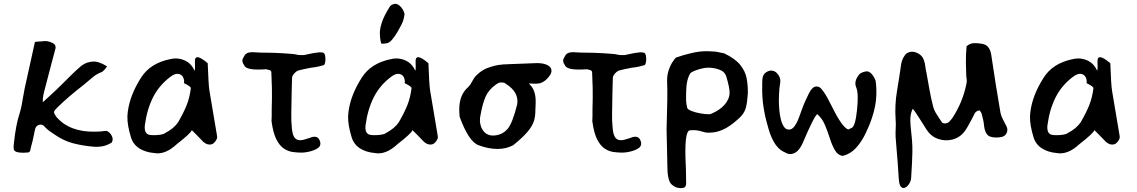

<svg xmlns="http://www.w3.org/2000/svg" viewBox="-20 -770 5864 990"><path d="M127 16Q100 19 77 16Q54 13 51 0Q49 -14 52 -34Q62 -129 82 -188Q87 -205 91.5 -226.5Q96 -248 99 -269L107 -313L160 -553Q165 -555 174.5 -555.5Q184 -556 198 -557Q225 -562 252 -548Q265 -541 266 -531Q268 -523 265 -516Q252 -467 237.5 -412Q223 -357 207 -295Q199 -263 201 -243L263 -300L296 -332Q328 -364 350 -385.5Q372 -407 385 -418Q413 -446 446 -451Q472 -456 496 -446Q499 -445 504.5 -442.5Q510 -440 518 -436Q516 -436 532 -428Q531 -427 528.5 -423Q526 -419 522 -414Q517 -408 512.5 -404.5Q508 -401 506 -399Q481 -390 461.5 -374.5Q442 -359 412 -333Q372 -302 337.5 -272.5Q303 -243 274 -214Q266 -206 262 -200Q257 -194 259 -189Q260 -182 271 -167Q338 -89 469 -91Q483 -91 496.5 -92Q510 -93 524 -95Q533 -96 543.5 -86.5Q554 -77 559 -63Q564 -49 556 -35Q531 -19 504 -15Q484 -12 469 -13Q406 -18 356 -31.5Q306 -45 262 -76L249 -85Q236 -93 226.5 -101Q217 -109 211 -116Q200 -130 184 -127Q165 -122 161 -104Q157 -85 154.5 -73.5Q152 -62 151 -57Q150 -50 148 -43Q146 -36 144 -28Q142 -20 139.5 -10.5Q137 -1 135 10Q128 16 127 16Z M774 19Q729 15 697.5 -5.5Q666 -26 655 -63Q636 -125 637 -168Q637 -173 637.5 -179.5Q638 -186 639 -194Q650 -280 707 -369Q754 -444 857 -465Q878 -470 898 -468Q958 -460 982 -408Q987 -398 985 -450Q982 -503 1051 -444Q1055 -331 1060 -302L1098 -76Q1099 -71 1099.5 -66Q1100 -61 1099 -57Q1094 -43 1082 -32Q1072 -23 1056 -25Q1044 -26 1029 -38L995 -73L969 -99Q964 -83 892 -27Q831 30 774 19ZM749 -75Q758 -73 774.5 -73Q791 -73 807.5 -75.5Q824 -78 830 -83Q853 -95 870 -109Q887 -123 898 -139Q927 -189 942.5 -228Q958 -267 964 -315Q965 -324 929 -341Q931 -358 924 -372Q917 -386 900 -389Q883 -392 860 -375Q801 -331 769.5 -269Q738 -207 727 -125Q722 -82 749 -75Z M1536 17Q1515 17 1491 14Q1467 11 1444.5 -3.5Q1422 -18 1405 -51.5Q1388 -85 1380 -146Q1381 -156 1381 -171Q1381 -186 1381 -206Q1383 -269 1382 -317Q1381 -365 1379 -399Q1377 -405 1372 -408L1352 -413Q1248 -405 1239 -434Q1232 -442 1230 -453Q1228 -464 1239 -480Q1248 -501 1281 -501Q1316 -498 1375 -498Q1377 -498 1395 -497.5Q1413 -497 1436.5 -495.5Q1460 -494 1480 -492.5Q1500 -491 1507 -489Q1520 -485 1547 -486Q1570 -491 1587.5 -494.5Q1605 -498 1617 -499Q1619 -500 1623.5 -500Q1628 -500 1633 -500Q1645 -500 1649 -497Q1658 -492 1658 -464Q1658 -453 1655.5 -444Q1653 -435 1649 -434Q1636 -430 1620 -426.5Q1604 -423 1585 -421Q1563 -417 1547 -413.5Q1531 -410 1520 -407Q1509 -404 1498 -392Q1487 -380 1486 -370Q1485 -345 1484 -299.5Q1483 -254 1482 -187Q1481 -148 1485 -109Q1488 -76 1498 -61.5Q1508 -47 1528 -47Q1543 -47 1574 -58Q1589 -65 1602 -65Q1622 -65 1629 -44Q1632 -37 1632 -30Q1632 -17 1622.5 -9Q1613 -1 1597 5Q1567 16 1536 17Z M1945 -546Q1939 -571 1938.5 -596Q1938 -621 1949 -654.5Q1960 -688 1990 -736Q1996 -745 2008 -748Q2023 -755 2039 -742Q2060 -724 2066 -698Q2064 -682 2060.5 -669.5Q2057 -657 2052 -647Q2042 -627 2028 -603Q2014 -579 1999 -562.5Q1984 -546 1967 -546Q1956 -543 1945 -546ZM1912 19Q1867 15 1835.5 -5.5Q1804 -26 1793 -63Q1774 -125 1775 -168Q1775 -173 1775.5 -179.5Q1776 -186 1777 -194Q1788 -280 1845 -369Q1892 -444 1995 -465Q2016 -470 2036 -468Q2096 -460 2120 -408Q2125 -398 2123 -450Q2120 -503 2189 -444Q2193 -331 2198 -302L2236 -76Q2237 -71 2237.5 -66Q2238 -61 2237 -57Q2232 -43 2220 -32Q2210 -23 2194 -25Q2182 -26 2167 -38L2133 -73L2107 -99Q2102 -83 2030 -27Q1969 30 1912 19ZM1887 -75Q1896 -73 1912.5 -73Q1929 -73 1945.5 -75.5Q1962 -78 1968 -83Q1991 -95 2008 -109Q2025 -123 2036 -139Q2065 -189 2080.5 -228Q2096 -267 2102 -315Q2103 -324 2067 -341Q2069 -358 2062 -372Q2055 -386 2038 -389Q2021 -392 1998 -375Q1939 -331 1907.5 -269Q1876 -207 1865 -125Q1860 -82 1887 -75Z M2546 -2Q2499 -2 2448 -21Q2397 -39 2350 -168Q2349 -180 2348.5 -189Q2348 -198 2348 -205Q2348 -241 2358.5 -270Q2369 -299 2396 -323Q2400 -327 2405 -334Q2410 -341 2415 -351Q2426 -371 2432 -377Q2452 -398 2474 -410Q2484 -416 2495 -420Q2506 -424 2510 -425Q2546 -438 2601 -439L2732 -444Q2772 -447 2797 -437Q2822 -427 2823.5 -406.5Q2825 -386 2794 -357Q2784 -349 2769 -342Q2751 -337 2722 -339L2707 -340Q2709 -337 2713 -333Q2744 -302 2742 -240Q2741 -210 2740 -186Q2739 -162 2730.5 -139Q2722 -116 2698 -88Q2674 -60 2626 -21Q2589 -2 2546 -2ZM2523 -71Q2525 -71 2529.5 -71.5Q2534 -72 2541 -73Q2573 -78 2597 -105Q2622 -133 2647 -233Q2656 -294 2591 -336Q2583 -343 2577 -344L2558 -345Q2548 -342 2537 -334Q2500 -308 2484 -272Q2468 -236 2457 -173Q2452 -150 2457.5 -126.5Q2463 -103 2479.5 -87Q2496 -71 2523 -71Z M3190 17Q3169 17 3145 14Q3121 11 3098.5 -3.5Q3076 -18 3059 -51.5Q3042 -85 3034 -146Q3035 -156 3035 -171Q3035 -186 3035 -206Q3037 -269 3036 -317Q3035 -365 3033 -399Q3031 -405 3026 -408L3006 -413Q2902 -405 2893 -434Q2886 -442 2884 -453Q2882 -464 2893 -480Q2902 -501 2935 -501Q2970 -498 3029 -498Q3031 -498 3049 -497.5Q3067 -497 3090.5 -495.5Q3114 -494 3134 -492.5Q3154 -491 3161 -489Q3174 -485 3201 -486Q3224 -491 3241.5 -494.5Q3259 -498 3271 -499Q3273 -500 3277.5 -500Q3282 -500 3287 -500Q3299 -500 3303 -497Q3312 -492 3312 -464Q3312 -453 3309.5 -444Q3307 -435 3303 -434Q3290 -430 3274 -426.5Q3258 -423 3239 -421Q3217 -417 3201 -413.5Q3185 -410 3174 -407Q3163 -404 3152 -392Q3141 -380 3140 -370Q3139 -345 3138 -299.5Q3137 -254 3136 -187Q3135 -148 3139 -109Q3142 -76 3152 -61.5Q3162 -47 3182 -47Q3197 -47 3228 -58Q3243 -65 3256 -65Q3276 -65 3283 -44Q3286 -37 3286 -30Q3286 -17 3276.5 -9Q3267 -1 3251 5Q3221 16 3190 17Z M3490 200Q3462 200 3442 180Q3421 160 3421 83Q3421 76 3420 30Q3419 -16 3417 -101Q3423 -289 3420 -341Q3418 -376 3426.5 -403.5Q3435 -431 3447 -449Q3459 -467 3465 -473Q3505 -487 3546 -496.5Q3587 -506 3622 -506Q3627 -506 3638 -505.5Q3649 -505 3665 -504Q3674 -504 3689 -500L3714 -495Q3772 -467 3797.5 -434.5Q3823 -402 3829.5 -368Q3836 -334 3836 -300Q3836 -293 3836 -287.5Q3836 -282 3835 -278Q3833 -245 3828 -223Q3823 -201 3812 -184.5Q3801 -168 3779 -150Q3708 -86 3639 -86Q3632 -86 3627 -86Q3622 -86 3618 -87Q3614 -88 3610 -89Q3606 -90 3603 -91L3592 -94Q3568 -101 3537 -98Q3507 -94 3516 82Q3517 90 3517 110Q3517 130 3517.5 149Q3518 168 3518 174Q3518 187 3512.5 193.5Q3507 200 3490 200ZM3632 -181Q3642 -181 3644 -182Q3691 -201 3716.5 -230.5Q3742 -260 3742 -293Q3742 -318 3725 -375Q3717 -401 3689 -411Q3661 -421 3633 -421Q3611 -421 3581.5 -412Q3552 -403 3540 -393Q3519 -361 3518 -297Q3517 -262 3518 -247.5Q3519 -233 3523 -215Q3525 -206 3545 -198Q3565 -190 3590.5 -185.5Q3616 -181 3632 -181Z M4325 34Q4300 30 4285.5 5.5Q4271 -19 4260 -53.5Q4249 -88 4235 -122.5Q4221 -157 4195 -181Q4182 -181 4117 -28Q4090 28 4050 24Q4040 24 4014 9Q3988 -7 3971 -37Q3954 -67 3943.5 -103Q3933 -139 3925 -173Q3910 -245 3910 -301Q3910 -358 3911 -361Q3913 -386 3929 -396.5Q3945 -407 3959 -406Q3975 -404 3984 -395Q4007 -372 4003 -344Q3998 -315 3997 -285Q3996 -276 3996 -254.5Q3996 -233 3998 -206.5Q4000 -180 4006 -155.5Q4012 -131 4022.5 -116Q4033 -101 4049 -102Q4076 -101 4100 -165Q4123 -231 4136 -257Q4143 -272 4151 -288.5Q4159 -305 4170.5 -316Q4182 -327 4198 -323Q4220 -322 4271 -218Q4322 -114 4354 -102L4372 -111Q4390 -118 4399 -203Q4408 -287 4395 -319Q4381 -351 4411 -387Q4420 -397 4446 -402Q4472 -405 4494 -357Q4500 -330 4498.5 -277.5Q4497 -225 4476 -162Q4462 -120 4441.5 -78.5Q4421 -37 4393 -6.5Q4365 24 4325 34Z M4614 148Q4611 98 4608.5 66Q4606 34 4603.5 5Q4601 -24 4598 -63Q4597 -86 4598.5 -109Q4600 -132 4598 -154Q4593 -228 4605 -299.5Q4617 -371 4627 -442Q4628 -446 4629 -449.5Q4630 -453 4631 -457Q4637 -474 4647 -487Q4657 -500 4677 -503Q4696 -505 4716 -493.5Q4736 -482 4743 -462Q4749 -446 4751 -429Q4753 -412 4757 -395Q4765 -352 4772.5 -308.5Q4780 -265 4791 -223Q4796 -202 4808.5 -182.5Q4821 -163 4834 -143Q4840 -133 4852.5 -133.5Q4865 -134 4874 -142Q4878 -147 4882 -151Q4886 -155 4889 -159Q4945 -243 4964 -342Q4966 -353 4964 -365Q4962 -377 4962 -387Q4961 -422 4960.5 -445.5Q4960 -469 4961 -489Q4962 -509 4964 -532Q4983 -547 5001.5 -547.5Q5020 -548 5039 -545Q5063 -542 5075 -527.5Q5087 -513 5091 -488Q5102 -413 5114 -337.5Q5126 -262 5139 -187Q5143 -169 5152.5 -152Q5162 -135 5170 -118Q5178 -101 5171 -85Q5164 -69 5146 -64Q5112 -57 5086 -65.5Q5060 -74 5054 -122Q5053 -137 5049.5 -152Q5046 -167 5042 -182Q5041 -187 5037.5 -192Q5034 -197 5031 -201Q5012 -198 5005.5 -184.5Q4999 -171 4992 -158Q4983 -142 4974 -125Q4965 -108 4954 -93Q4929 -60 4891 -50.5Q4853 -41 4816.5 -54Q4780 -67 4758 -101Q4750 -114 4735 -137.5Q4720 -161 4706 -182.5Q4692 -204 4686 -209Q4676 -187 4674.5 -165.5Q4673 -144 4675 -124Q4680 -79 4682.5 -47.5Q4685 -16 4684.5 12Q4684 40 4682.5 71.5Q4681 103 4678 148Q4677 163 4668 177.5Q4659 192 4647 197.5Q4635 203 4625.5 193Q4616 183 4614 148Z M5428 19Q5383 15 5351.5 -5.5Q5320 -26 5309 -63Q5290 -125 5291 -168Q5291 -173 5291.5 -179.5Q5292 -186 5293 -194Q5304 -280 5361 -369Q5408 -444 5511 -465Q5532 -470 5552 -468Q5612 -460 5636 -408Q5641 -398 5639 -450Q5636 -503 5705 -444Q5709 -331 5714 -302L5752 -76Q5753 -71 5753.5 -66Q5754 -61 5753 -57Q5748 -43 5736 -32Q5726 -23 5710 -25Q5698 -26 5683 -38L5649 -73L5623 -99Q5618 -83 5546 -27Q5485 30 5428 19ZM5403 -75Q5412 -73 5428.5 -73Q5445 -73 5461.5 -75.5Q5478 -78 5484 -83Q5507 -95 5524 -109Q5541 -123 5552 -139Q5581 -189 5596.5 -228Q5612 -267 5618 -315Q5619 -324 5583 -341Q5585 -358 5578 -372Q5571 -386 5554 -389Q5537 -392 5514 -375Q5455 -331 5423.5 -269Q5392 -207 5381 -125Q5376 -82 5403 -75Z"/></svg>

Font: Mansalva
Style: Regular
Weight: 400
Designer: Carolina Short
Foundry: Carolina Short
Version: Version 2.112; ttfautohint (v1.8.4.7-5d5b)